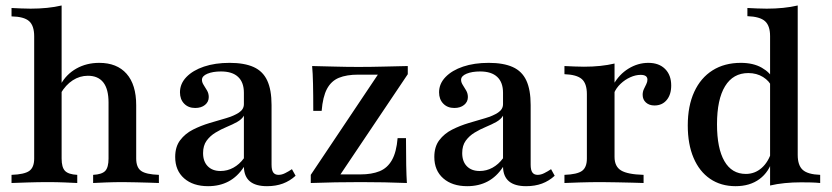

<svg xmlns="http://www.w3.org/2000/svg" viewBox="-20 -651 2959 683"><path d="M311.3 0V-29Q342.7 -30.6 354.4 -43.1Q366.1 -55.6 366.1 -87.1V-286.3Q366.1 -333.9 347.6 -357.7Q329 -381.5 292.7 -381.5Q263.7 -381.5 238.7 -365.3Q213.7 -349.2 195.2 -317.7L196 -350.8Q216.1 -387.1 252 -407.3Q287.9 -427.4 333.1 -427.4Q396 -427.4 430.2 -388.7Q464.5 -350 464.5 -276.6V-87.1Q464.5 -55.6 481.9 -43.1Q499.2 -30.6 545.2 -29V0Q533.1 -0.8 511.7 -1.2Q490.3 -1.6 465.7 -2.4Q441.1 -3.2 417.7 -3.2Q386.3 -3.2 356 -2Q325.8 -0.8 311.3 0ZM21 0V-29Q66.9 -30.6 84.3 -43.1Q101.6 -55.6 101.6 -87.1V-521.8Q101.6 -559.7 83.5 -575.8Q65.3 -591.9 21 -592.7V-622.6Q38.7 -621.8 55.2 -621Q71.8 -620.2 88.7 -620.2Q119.4 -620.2 147.2 -623Q175 -625.8 199.2 -631.5V-87.1Q199.2 -55.6 211.3 -43.1Q223.4 -30.6 254.8 -29V0Q238.7 -0.8 210.1 -2Q181.5 -3.2 150.8 -3.2Q116.1 -3.2 79.4 -2Q42.7 -0.8 21 0Z M720.2 11.3Q666.9 11.3 635.1 -16.5Q603.2 -44.4 603.2 -92.7Q603.2 -129 621 -152.4Q638.7 -175.8 666.5 -189.9Q694.4 -204 725.4 -213.3Q756.5 -222.6 784.3 -230.6Q812.1 -238.7 829.8 -250.4Q847.6 -262.1 847.6 -280.6V-321Q847.6 -358.1 827 -377.4Q806.5 -396.8 766.1 -396.8Q737.1 -396.8 717.7 -388.7Q698.4 -380.6 698.4 -366.9Q698.4 -358.1 704.4 -348.8Q710.5 -339.5 716.5 -329Q722.6 -318.5 722.6 -305.6Q722.6 -288.7 709.3 -277.8Q696 -266.9 674.2 -266.9Q650 -266.9 635.1 -282.3Q620.2 -297.6 620.2 -322.6Q620.2 -353.2 643.1 -377Q666.1 -400.8 705.6 -414.1Q745.2 -427.4 796.8 -427.4Q849.2 -427.4 882.3 -412.5Q915.3 -397.6 930.6 -364.5Q946 -331.5 946 -277.4V-65.3Q946 -46 952 -37.5Q958.1 -29 971 -29Q982.3 -29 994.4 -35.1Q1006.5 -41.1 1018.5 -49.2L1031.5 -25.8Q1011.3 -7.3 986.3 2Q961.3 11.3 929.8 11.3Q849.2 11.3 847.6 -57.3Q825 -22.6 793.1 -5.6Q761.3 11.3 720.2 11.3ZM764.5 -42.7Q788.7 -42.7 810.1 -54.4Q831.5 -66.1 847.6 -87.9V-239.5Q840.3 -226.6 823.8 -217.3Q807.3 -208.1 786.7 -199.6Q766.1 -191.1 746.8 -179.4Q727.4 -167.7 714.9 -150.4Q702.4 -133.1 702.4 -106.5Q702.4 -76.6 719 -59.7Q735.5 -42.7 764.5 -42.7Z M1085.5 0V-29L1324.2 -385.5H1254.8Q1212.9 -385.5 1185.5 -374.2Q1158.1 -362.9 1143.1 -334.7Q1128.2 -306.5 1124.2 -256.5H1094.4Q1094.4 -314.5 1093.5 -352.8Q1092.7 -391.1 1090.3 -416.1Q1129.8 -415.3 1171.4 -414.1Q1212.9 -412.9 1254.8 -412.9Q1300 -412.9 1344.4 -414.1Q1388.7 -415.3 1430.6 -416.1V-387.1L1191.1 -30.6H1262.1Q1302.4 -30.6 1330.2 -41.9Q1358.1 -53.2 1374.2 -81.5Q1390.3 -109.7 1394.4 -159.7H1424.2Q1424.2 -102.4 1425 -63.7Q1425.8 -25 1427.4 0Q1388.7 -1.6 1346.8 -2.4Q1304.8 -3.2 1262.9 -3.2Q1218.5 -3.2 1173 -2.4Q1127.4 -1.6 1085.5 0Z M1641.9 11.3Q1588.7 11.3 1556.9 -16.5Q1525 -44.4 1525 -92.7Q1525 -129 1542.7 -152.4Q1560.5 -175.8 1588.3 -189.9Q1616.1 -204 1647.2 -213.3Q1678.2 -222.6 1706 -230.6Q1733.9 -238.7 1751.6 -250.4Q1769.4 -262.1 1769.4 -280.6V-321Q1769.4 -358.1 1748.8 -377.4Q1728.2 -396.8 1687.9 -396.8Q1658.9 -396.8 1639.5 -388.7Q1620.2 -380.6 1620.2 -366.9Q1620.2 -358.1 1626.2 -348.8Q1632.3 -339.5 1638.3 -329Q1644.4 -318.5 1644.4 -305.6Q1644.4 -288.7 1631 -277.8Q1617.7 -266.9 1596 -266.9Q1571.8 -266.9 1556.9 -282.3Q1541.9 -297.6 1541.9 -322.6Q1541.9 -353.2 1564.9 -377Q1587.9 -400.8 1627.4 -414.1Q1666.9 -427.4 1718.5 -427.4Q1771 -427.4 1804 -412.5Q1837.1 -397.6 1852.4 -364.5Q1867.7 -331.5 1867.7 -277.4V-65.3Q1867.7 -46 1873.8 -37.5Q1879.8 -29 1892.7 -29Q1904 -29 1916.1 -35.1Q1928.2 -41.1 1940.3 -49.2L1953.2 -25.8Q1933.1 -7.3 1908.1 2Q1883.1 11.3 1851.6 11.3Q1771 11.3 1769.4 -57.3Q1746.8 -22.6 1714.9 -5.6Q1683.1 11.3 1641.9 11.3ZM1686.3 -42.7Q1710.5 -42.7 1731.9 -54.4Q1753.2 -66.1 1769.4 -87.9V-239.5Q1762.1 -226.6 1745.6 -217.3Q1729 -208.1 1708.5 -199.6Q1687.9 -191.1 1668.5 -179.4Q1649.2 -167.7 1636.7 -150.4Q1624.2 -133.1 1624.2 -106.5Q1624.2 -76.6 1640.7 -59.7Q1657.3 -42.7 1686.3 -42.7Z M1987.9 0V-29Q2033.1 -30.6 2050.4 -43.1Q2067.7 -55.6 2067.7 -87.1V-316.1Q2067.7 -354 2049.6 -369.8Q2031.5 -385.5 1987.9 -387.1V-416.1Q2008.1 -415.3 2023.8 -414.5Q2039.5 -413.7 2057.3 -413.7Q2118.5 -413.7 2166.1 -425V-92.7Q2166.1 -58.9 2189.1 -44.8Q2212.1 -30.6 2269.4 -29V0Q2254.8 -0.8 2229.8 -1.2Q2204.8 -1.6 2175.8 -2.4Q2146.8 -3.2 2119.4 -3.2Q2079 -3.2 2042.3 -2Q2005.6 -0.8 1987.9 0ZM2308.1 -275.8Q2289.5 -275.8 2277.8 -286.3Q2266.1 -296.8 2266.1 -313.7Q2266.1 -325 2270.6 -334.3Q2275 -343.5 2279 -351.6Q2283.1 -359.7 2283.1 -367.7Q2283.1 -384.7 2258.9 -384.7Q2241.1 -384.7 2222.2 -376.2Q2203.2 -367.7 2187.5 -352.8Q2171.8 -337.9 2163.7 -318.5L2162.1 -350Q2182.3 -386.3 2215.7 -406.9Q2249.2 -427.4 2286.3 -427.4Q2324.2 -427.4 2346 -405.6Q2367.7 -383.9 2367.7 -346.8Q2367.7 -314.5 2351.6 -295.2Q2335.5 -275.8 2308.1 -275.8Z M2719.4 8.9V-522.6Q2719.4 -559.7 2701.2 -575.8Q2683.1 -591.9 2638.7 -593.5V-622.6Q2655.6 -621.8 2672.6 -621Q2689.5 -620.2 2707.3 -620.2Q2737.9 -620.2 2765.7 -623Q2793.5 -625.8 2817.7 -631.5V-100Q2817.7 -62.9 2835.5 -46.8Q2853.2 -30.6 2897.6 -29V0Q2881.5 -1.6 2864.9 -2Q2848.4 -2.4 2829.8 -2.4Q2799.2 -2.4 2771.4 0.4Q2743.5 3.2 2719.4 8.9ZM2596.8 11.3Q2544.4 11.3 2506 -14.9Q2467.7 -41.1 2447.2 -89.5Q2426.6 -137.9 2426.6 -204.8Q2426.6 -274.2 2449.6 -324.2Q2472.6 -374.2 2514.9 -400.8Q2557.3 -427.4 2615.3 -427.4Q2659.7 -427.4 2689.9 -410.1Q2720.2 -392.7 2731.5 -367.7L2725.8 -341.9Q2716.9 -362.9 2694.4 -377Q2671.8 -391.1 2641.9 -391.1Q2587.9 -391.1 2559.3 -344.4Q2530.6 -297.6 2530.6 -208.9Q2530.6 -123.4 2556.9 -77.8Q2583.1 -32.3 2633.1 -32.3Q2665.3 -32.3 2689.5 -53.6Q2713.7 -75 2725 -112.9L2729 -85.5Q2716.1 -39.5 2681.9 -14.1Q2647.6 11.3 2596.8 11.3Z"/></svg>

Font: Playfair SemiBold
Style: Regular
Weight: 600
Designer: Claus Eggers Sørensen
Foundry: Claus Eggers Sørensen
Version: Version 2.001;gftools[0.9.30]